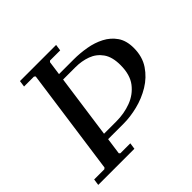

<svg xmlns="http://www.w3.org/2000/svg" viewBox="-168 -835 999 999"><g transform="rotate(-45 331.5 -335.0)"><path d="M313 -167Q371 -167 421.5 -186Q472 -205 504 -246.5Q536 -288 536 -359Q536 -419 511.5 -453.5Q487 -488 447.5 -502.5Q408 -517 362 -517H260L265 -552H385Q430 -552 476.5 -544Q523 -536 561.5 -516Q600 -496 624 -461.5Q648 -427 648 -373Q648 -309 617 -263Q586 -217 538 -188Q490 -159 435.5 -145.5Q381 -132 333 -132H206L211 -167ZM293 -635 287 -629 205 -41 211 -35H284L279 0H13L18 -35H93L100 -41L182 -629L175 -635H102L107 -670H373L368 -635Z"/></g></svg>

Font: Brygada 1918 Medium
Style: Italic
Weight: 500
Italic angle: -8°
Designer: Mateusz Machalski | Borys Kosmynka | Przemek Hoffer
Foundry: NIEPODLEGLA 2018
Version: Version 3.006